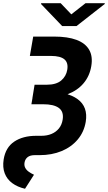

<svg xmlns="http://www.w3.org/2000/svg" viewBox="-23 -955 672 1194"><path d="M183.5 -727.5H314.2Q398 -727.5 452.9 -707Q507.7 -686.4 531.4 -645.5Q555.1 -604.6 544.6 -543.3Q534.3 -481.9 496.9 -437.4Q459.4 -392.9 398.2 -369.2Q337.1 -345.5 255.9 -345.5H178.6L192 -428.1H267.9Q326.5 -428.1 357.5 -454.3Q388.5 -480.6 395.2 -520.8Q402.6 -564.4 377.9 -585.7Q353.1 -607 294.4 -607.2H162.7ZM185.9 -386.7H258.9Q394.1 -386.4 459.7 -338.4Q525.4 -290.4 510.2 -197.6Q499.7 -134.3 460.4 -87.6Q421.1 -40.8 360.2 -15.5Q299.2 9.8 222.9 9.8H193Q164.5 9.8 148.8 22.2Q133.2 34.6 129.6 55.7Q126.5 74.3 133.9 88.5Q141.3 102.7 155.9 113.1Q170.6 123.6 188.4 131.7L132.6 218.8Q85.7 208 53.1 183.9Q20.4 159.8 6.2 122.5Q-7.9 85.2 -0.2 36.2Q11.9 -38.4 65.8 -74.5Q119.8 -110.5 202.5 -110.5H234.1Q269.3 -110.5 297.2 -122.1Q325 -133.7 343.3 -156.1Q361.6 -178.5 366.7 -211Q374.6 -260.6 342.8 -283.8Q311 -307 244.5 -306.7H172.3ZM354.4 -935 420.5 -865.8 508.7 -935H628.7L628.2 -930.2L452.9 -793H363.6L232.1 -930.2L233.1 -935Z"/></svg>

Font: Inter
Style: Italic
Weight: 400
Italic angle: -9.3988°
Designer: Rasmus Andersson
Foundry: rsms
Version: Version 4.001;git-66647c0bb